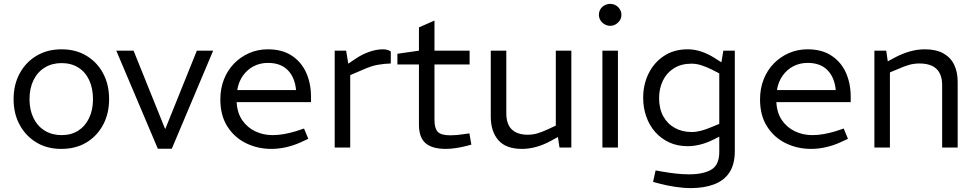

<svg xmlns="http://www.w3.org/2000/svg" viewBox="-20 -760 5024 989"><path d="M296 7Q222 7 167 -26.5Q112 -60 81 -117.5Q50 -175 50 -249Q50 -324 81.5 -382Q113 -440 168.5 -473Q224 -506 297 -506Q371 -506 426 -472.5Q481 -439 511.5 -381.5Q542 -324 542 -249Q542 -175 511 -117Q480 -59 425 -26Q370 7 296 7ZM297 -64Q347 -64 383 -87Q419 -110 439 -152Q459 -194 459 -249Q459 -305 439.5 -347Q420 -389 383.5 -412Q347 -435 297 -435Q248 -435 210.5 -412Q173 -389 152.5 -347Q132 -305 132 -249Q132 -194 152.5 -152Q173 -110 210.5 -87Q248 -64 297 -64Z M793 6 579 -499H668L830 -97H832L994 -499H1078L865 6Z M1378 7Q1308 7 1248 -22Q1188 -51 1151.5 -108Q1115 -165 1115 -248Q1115 -304 1133.5 -351Q1152 -398 1185.5 -432.5Q1219 -467 1263.5 -486.5Q1308 -506 1360 -506Q1434 -506 1483.5 -473Q1533 -440 1557.5 -385Q1582 -330 1582 -262V-234H1199Q1202 -178 1228 -140.5Q1254 -103 1295 -83.5Q1336 -64 1384 -64Q1414 -64 1444 -69.5Q1474 -75 1504 -84L1546 -98L1568 -45L1529 -27Q1494 -11 1455 -2Q1416 7 1378 7ZM1202 -296H1505Q1499 -361 1462.5 -398.5Q1426 -436 1360 -436Q1320 -436 1287 -419Q1254 -402 1231.5 -370.5Q1209 -339 1202 -296Z M1704 0V-499H1763L1774 -432L1814 -459Q1845 -480 1882 -493Q1919 -506 1953 -506Q1963 -506 1973.5 -503.5Q1984 -501 1993 -495V-433Q1958 -432 1924.5 -426Q1891 -420 1845 -399L1784 -373V0Z M2277 7Q2206 7 2172 -22.5Q2138 -52 2138 -118V-428H2027V-483L2138 -499V-619L2218 -654V-499H2399V-428H2218V-142Q2218 -100 2234.5 -81.5Q2251 -63 2300 -63Q2317 -63 2334 -64.5Q2351 -66 2369 -69L2398 -73L2408 -15L2382 -8Q2359 -2 2330 2.5Q2301 7 2277 7Z M2669 7Q2586 7 2547 -38Q2508 -83 2508 -159V-499H2588V-177Q2588 -120 2616.5 -93Q2645 -66 2699 -66Q2724 -66 2748 -73Q2772 -80 2798 -92L2843 -113V-499H2923V0H2862L2851 -74L2868 -62L2817 -34Q2778 -13 2741 -3Q2704 7 2669 7Z M3083 0V-499H3163V0ZM3123 -627Q3108 -627 3094 -635Q3080 -643 3072.5 -656Q3065 -669 3065 -684Q3065 -699 3072.5 -712Q3080 -725 3094 -732.5Q3108 -740 3123 -740Q3139 -740 3152 -732.5Q3165 -725 3173 -712Q3181 -699 3181 -684Q3181 -668 3173 -655.5Q3165 -643 3152 -635Q3139 -627 3123 -627Z M3536 209Q3502 209 3458.5 202.5Q3415 196 3378 186L3344 177L3357 118L3392 124Q3424 130 3461 134Q3498 138 3528 138Q3604 138 3644.5 113.5Q3685 89 3685 23V-56L3653 -40Q3621 -24 3587.5 -15.5Q3554 -7 3522 -7Q3469 -7 3427 -26.5Q3385 -46 3355 -80Q3325 -114 3309 -159.5Q3293 -205 3293 -256Q3293 -324 3320.5 -380.5Q3348 -437 3399.5 -471.5Q3451 -506 3522 -506Q3558 -506 3593.5 -494Q3629 -482 3663 -460L3696 -439L3706 -499H3765V19Q3765 86 3737.5 128Q3710 170 3658.5 189.5Q3607 209 3536 209ZM3375 -255Q3375 -200 3396.5 -161Q3418 -122 3456 -101Q3494 -80 3543 -80Q3566 -80 3591 -86.5Q3616 -93 3644 -105L3685 -122V-382L3646 -402Q3615 -417 3590.5 -424.5Q3566 -432 3542 -432Q3489 -432 3451.5 -408.5Q3414 -385 3394.5 -344.5Q3375 -304 3375 -255Z M4158 7Q4088 7 4028 -22Q3968 -51 3931.5 -108Q3895 -165 3895 -248Q3895 -304 3913.5 -351Q3932 -398 3965.5 -432.5Q3999 -467 4043.5 -486.5Q4088 -506 4140 -506Q4214 -506 4263.5 -473Q4313 -440 4337.5 -385Q4362 -330 4362 -262V-234H3979Q3982 -178 4008 -140.5Q4034 -103 4075 -83.5Q4116 -64 4164 -64Q4194 -64 4224 -69.5Q4254 -75 4284 -84L4326 -98L4348 -45L4309 -27Q4274 -11 4235 -2Q4196 7 4158 7ZM3982 -296H4285Q4279 -361 4242.5 -398.5Q4206 -436 4140 -436Q4100 -436 4067 -419Q4034 -402 4011.5 -370.5Q3989 -339 3982 -296Z M4484 0V-499H4545L4553 -444L4590 -464Q4628 -484 4666.5 -495Q4705 -506 4744 -506Q4801 -506 4838.5 -485.5Q4876 -465 4894.5 -427.5Q4913 -390 4913 -339V0H4833V-322Q4833 -377 4804 -405Q4775 -433 4715 -433Q4689 -433 4663.5 -426Q4638 -419 4607 -405L4564 -387V0Z"/></svg>

Font: REM Medium Light
Style: Regular
Weight: 300
Version: Version 1.005;gftools[0.9.28]